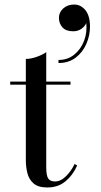

<svg xmlns="http://www.w3.org/2000/svg" viewBox="-20 -820 444 847"><path d="M240 -741Q240 -766 259.2 -783Q278.5 -800 307 -800Q336.5 -800 356.8 -775Q377 -750 377 -702.5Q377 -663.5 361 -626.5Q345 -589.5 314 -565.8Q283 -542 238 -542V-555.5Q278.5 -555.5 307.5 -579Q336.5 -602.5 350.8 -639.8Q365 -677 360.5 -718.5Q355.5 -705 340 -693.5Q324.5 -682 303 -682Q271 -682 255.5 -699.2Q240 -716.5 240 -741ZM320.5 -90Q301 -46.5 268.5 -19.8Q236 7 189 7Q148 7 127.8 -11Q107.5 -29 100.8 -56.5Q94 -84 94 -111V-446.5H25V-460H94V-560Q116.5 -560 142.8 -569.5Q169 -579 184 -590V-460H291V-446.5H184V-82.5Q184 -45 193 -32.2Q202 -19.5 222.5 -19.5Q248 -19.5 271.5 -43Q295 -66.5 309 -96.5Z"/></svg>

Font: Bodoni Moda 16pt
Style: Regular
Weight: 400
Version: Version 2.3